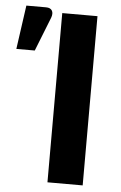

<svg xmlns="http://www.w3.org/2000/svg" viewBox="-159 -782 516 820"><g transform="rotate(5 98.5 -372.0)"><path d="M0 0ZM227 0H76V-725.5H227ZM-106 -556 -79.5 -744H5Q24 -744 30.8 -732.2Q37.5 -720.5 30.5 -701.5L-27 -556Z"/></g></svg>

Font: Lato Heavy
Style: Regular
Weight: 800
Designer: Lukasz Dziedzic
Foundry: tyPoland Lukasz Dziedzic
Version: Version 2.007; 2014-02-27